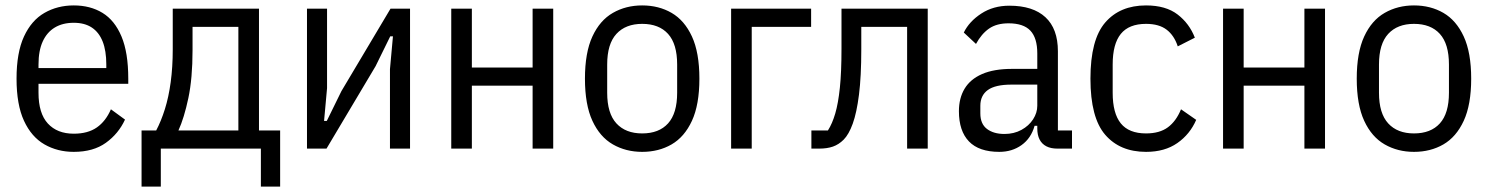

<svg xmlns="http://www.w3.org/2000/svg" viewBox="-20 -548 5486 708"><path d="M252 12Q192 12 144 -15.5Q96 -43 68.5 -102.5Q41 -162 41 -258Q41 -354 68.5 -413.5Q96 -473 144 -500.5Q192 -528 252 -528Q313 -528 358 -500.5Q403 -473 428 -413.5Q453 -354 453 -258V-239H122V-206Q122 -130 156.5 -92.5Q191 -55 252 -55Q304 -55 337 -78Q370 -101 389 -145L441 -107Q417 -55 370.5 -21.5Q324 12 252 12ZM252 -464Q211 -464 182 -446.5Q153 -429 137.5 -395Q122 -361 122 -310V-297H372V-310Q372 -361 358.5 -395Q345 -429 318.5 -446.5Q292 -464 252 -464Z M502 140V-67H556Q574 -101 588 -145.5Q602 -190 609.5 -245.5Q617 -301 617 -366V-516H935V-67H1013V140H942V0H573V140ZM638 -67H859V-449H690V-363Q690 -259 674.5 -186Q659 -113 638 -67Z M1112 0V-516H1186V-223L1175 -102H1185L1239 -212L1420 -516H1492V0H1418V-293L1429 -414H1419L1365 -304L1184 0Z M1644 0V-516H1720V-299H1944V-516H2020V0H1944V-232H1720V0Z M2348 12Q2288 12 2240 -15.5Q2192 -43 2164.5 -102.5Q2137 -162 2137 -258Q2137 -354 2164.5 -413.5Q2192 -473 2240 -500.5Q2288 -528 2348 -528Q2409 -528 2456.5 -500.5Q2504 -473 2531.5 -413.5Q2559 -354 2559 -258Q2559 -162 2531.5 -102.5Q2504 -43 2456.5 -15.5Q2409 12 2348 12ZM2348 -56Q2410 -56 2443.5 -93Q2477 -130 2477 -206V-310Q2477 -386 2443.5 -423Q2410 -460 2348 -460Q2287 -460 2253 -423Q2219 -386 2219 -310V-206Q2219 -130 2253 -93Q2287 -56 2348 -56Z M2676 0V-516H2971V-449H2752V0Z M2972 0V-67H3033Q3049 -92 3060 -129.5Q3071 -167 3077 -224.5Q3083 -282 3083 -368V-516H3401V0H3325V-449H3156V-366Q3156 -266 3147.5 -199Q3139 -132 3124.5 -92Q3110 -52 3091 -33Q3073 -15 3051.5 -7.5Q3030 0 3001 0Z M3933 0H3879Q3855 0 3838.5 -8.5Q3822 -17 3813.5 -33.5Q3805 -50 3805 -74V-94L3815 -84H3795Q3782 -38 3747 -13Q3712 12 3665 12Q3590 12 3553 -26.5Q3516 -65 3516 -138Q3516 -186 3537 -221Q3558 -256 3601.5 -275Q3645 -294 3712 -294H3805V-351Q3805 -408 3779.5 -435Q3754 -462 3699 -462Q3655 -462 3627 -442.5Q3599 -423 3579 -386L3534 -428Q3554 -469 3598.5 -498Q3643 -527 3702 -527Q3789 -527 3835 -484.5Q3881 -442 3881 -359V-67H3933ZM3805 -236H3710Q3650 -236 3622.5 -216Q3595 -196 3595 -158V-130Q3595 -91 3619.5 -72.5Q3644 -54 3684 -54Q3719 -54 3746.5 -69Q3774 -84 3789.5 -108Q3805 -132 3805 -158Z M4206 12Q4110 12 4055.5 -51Q4001 -114 4001 -258Q4001 -402 4055.5 -465Q4110 -528 4206 -528Q4279 -528 4322.5 -494.5Q4366 -461 4386 -409L4323 -377Q4310 -417 4282 -438.5Q4254 -460 4206 -460Q4143 -460 4113 -423Q4083 -386 4083 -310V-206Q4083 -130 4113 -93Q4143 -56 4206 -56Q4256 -56 4286.5 -78.5Q4317 -101 4335 -145L4391 -106Q4368 -53 4321.5 -20.5Q4275 12 4206 12Z M4490 0V-516H4566V-299H4790V-516H4866V0H4790V-232H4566V0Z M5194 12Q5134 12 5086 -15.5Q5038 -43 5010.5 -102.5Q4983 -162 4983 -258Q4983 -354 5010.5 -413.5Q5038 -473 5086 -500.5Q5134 -528 5194 -528Q5255 -528 5302.5 -500.5Q5350 -473 5377.5 -413.5Q5405 -354 5405 -258Q5405 -162 5377.5 -102.5Q5350 -43 5302.5 -15.5Q5255 12 5194 12ZM5194 -56Q5256 -56 5289.5 -93Q5323 -130 5323 -206V-310Q5323 -386 5289.5 -423Q5256 -460 5194 -460Q5133 -460 5099 -423Q5065 -386 5065 -310V-206Q5065 -130 5099 -93Q5133 -56 5194 -56Z"/></svg>

Font: IBM Plex Sans Condensed
Style: Regular
Weight: 400
Width: 3
Designer: Mike Abbink, Paul van der Laan, Pieter van Rosmalen
Foundry: Bold Monday
Version: Version 3.201